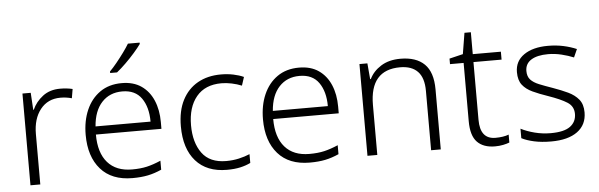

<svg xmlns="http://www.w3.org/2000/svg" viewBox="-49 -933 3457 1109"><g transform="rotate(-5 1679.5 -378.0)"><path d="M307 -541Q346 -541 379 -533L370 -480Q338 -489 304 -489Q231 -489 188 -435Q145 -381 145 -292V0H88V-532H136L142 -433H145Q165 -478 206 -509.5Q247 -541 307 -541Z M664 -542Q732 -542 777.5 -510.5Q823 -479 846.5 -424Q870 -369 870 -298V-259H490Q490 -153 539.5 -96.5Q589 -40 681 -40Q730 -40 767 -48.5Q804 -57 848 -76V-24Q808 -6 769 2Q730 10 679 10Q559 10 495 -63Q431 -136 431 -262Q431 -343 458.5 -406Q486 -469 538 -505.5Q590 -542 664 -542ZM663 -494Q590 -494 544.5 -445Q499 -396 492 -306H811Q811 -390 774.5 -442Q738 -494 663 -494ZM788 -758Q773 -737 748.5 -709Q724 -681 696 -653.5Q668 -626 643 -606H603V-615Q622 -634 644 -661Q666 -688 686.5 -716Q707 -744 720 -766H788Z M1227 10Q1110 10 1046.5 -62Q983 -134 983 -263Q983 -353 1015 -415Q1047 -477 1104.5 -509.5Q1162 -542 1239 -542Q1277 -542 1311 -535Q1345 -528 1371 -516L1355 -467Q1328 -478 1297 -484.5Q1266 -491 1238 -491Q1143 -491 1092.5 -430Q1042 -369 1042 -264Q1042 -164 1087 -102.5Q1132 -41 1227 -41Q1266 -41 1301 -49Q1336 -57 1364 -69V-18Q1338 -5 1304.5 2.5Q1271 10 1227 10Z M1692 -542Q1760 -542 1805.5 -510.5Q1851 -479 1874.5 -424Q1898 -369 1898 -298V-259H1518Q1518 -153 1567.5 -96.5Q1617 -40 1709 -40Q1758 -40 1795 -48.5Q1832 -57 1876 -76V-24Q1836 -6 1797 2Q1758 10 1707 10Q1587 10 1523 -63Q1459 -136 1459 -262Q1459 -343 1486.5 -406Q1514 -469 1566 -505.5Q1618 -542 1692 -542ZM1691 -494Q1618 -494 1572.5 -445Q1527 -396 1520 -306H1839Q1839 -390 1802.5 -442Q1766 -494 1691 -494Z M2280 -542Q2371 -542 2419 -495Q2467 -448 2467 -348V0H2411V-344Q2411 -420 2376 -456.5Q2341 -493 2274 -493Q2099 -493 2099 -290V0H2042V-532H2088L2096 -440H2100Q2121 -484 2167 -513Q2213 -542 2280 -542Z M2788 -39Q2810 -39 2830 -42Q2850 -45 2865 -51V-5Q2850 1 2828 5.5Q2806 10 2781 10Q2714 10 2678 -27Q2642 -64 2642 -148V-486H2563V-518L2642 -537L2662 -659H2699V-532H2862V-486H2699V-151Q2699 -39 2788 -39Z M3313 -141Q3313 -69 3259 -29.5Q3205 10 3107 10Q3051 10 3008 0.5Q2965 -9 2936 -24V-79Q2971 -61 3016 -49.5Q3061 -38 3108 -38Q3186 -38 3221.5 -64.5Q3257 -91 3257 -137Q3257 -181 3220 -204.5Q3183 -228 3111 -253Q3061 -270 3023.5 -287.5Q2986 -305 2965 -332Q2944 -359 2944 -406Q2944 -470 2996 -506Q3048 -542 3135 -542Q3183 -542 3224.5 -533Q3266 -524 3301 -509L3280 -462Q3249 -475 3210 -484.5Q3171 -494 3132 -494Q3069 -494 3034 -472Q2999 -450 2999 -408Q2999 -376 3016 -357.5Q3033 -339 3065 -326Q3097 -313 3143 -297Q3191 -280 3229 -262Q3267 -244 3290 -216Q3313 -188 3313 -141Z"/></g></svg>

Font: Noto Sans Lao UI Light
Style: Regular
Weight: 300
Designer: Monotype Design Team
Foundry: Monotype Imaging Inc.
Version: Version 2.000; ttfautohint (v1.8.4.7-5d5b)